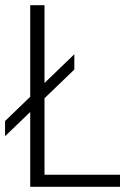

<svg xmlns="http://www.w3.org/2000/svg" viewBox="-20 -720 540 740"><path d="M-0.5 -195V-253.5L266.5 -511V-452ZM96.5 0V-700H151.5V-46.5H442.5V0Z"/></svg>

Font: Trispace Thin ExtraLight
Style: Regular
Weight: 250
Version: Version 1.210